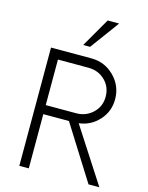

<svg xmlns="http://www.w3.org/2000/svg" viewBox="-143 -1088 909 1176"><g transform="rotate(15 311.0 -500.0)"><path d="M462.5 -1000 327.5 -816.2H283.8L390 -1000ZM381.2 -346.2 605 0H536.2L320 -343.8H157.5V0H97.5V-750H353.8Q438.8 -750 498.8 -690Q558.8 -630 558.8 -545Q558.8 -467.5 507.5 -411.2Q456.2 -355 381.2 -346.2ZM157.5 -401.2H350Q412.5 -401.2 455.6 -442.5Q498.8 -483.8 498.8 -545Q498.8 -607.5 456.2 -648.8Q413.8 -690 350 -690H157.5Z"/></g></svg>

Font: Now Light
Style: Regular
Weight: 300
Designer: Alfredo Marco Pradil
Foundry: Alfredo Marco Pradil
Version: Version 1.002;PS 001.002;hotconv 1.0.88;makeotf.lib2.5.64775